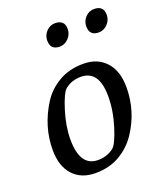

<svg xmlns="http://www.w3.org/2000/svg" viewBox="-134 -797 752 892"><g transform="rotate(-20 242.0 -350.5)"><path d="M422 -600Q376 -600 376 -646Q376 -672 394 -691Q412 -710 437 -710Q484 -710 484 -665Q484 -639 465.5 -619.5Q447 -600 422 -600ZM229 -600Q183 -600 183 -646Q183 -672 201 -691Q219 -710 244 -710Q291 -710 291 -665Q291 -639 272.5 -619.5Q254 -600 229 -600ZM33 -160Q33 -275 98 -378Q129 -427 181 -457.5Q233 -488 303 -488Q373 -488 414 -443Q455 -398 455 -317Q455 -199 389 -100Q357 -52 305.5 -21.5Q254 9 184 9Q114 9 73.5 -35.5Q33 -80 33 -160ZM127 -178Q127 -44 216 -44Q261 -44 294 -70Q314 -86 337.5 -161Q361 -236 361 -307Q361 -435 271 -435Q227 -435 194 -409Q174 -393 150.5 -318Q127 -243 127 -178Z"/></g></svg>

Font: Poly
Style: Italic
Weight: 400
Italic angle: -10°
Designer: Nicolas Silva
Foundry: Jose Nicolas Silva Schwarzenberg
Version: Version 1.003